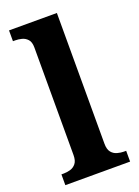

<svg xmlns="http://www.w3.org/2000/svg" viewBox="-145 -823 642 886"><g transform="rotate(-20 176.0 -380.0)"><path d="M17 0V-53H29Q44 -53 60.5 -57.5Q77 -62 88.5 -76Q100 -90 100 -118V-646Q100 -673 88 -686Q76 -699 59.5 -703Q43 -707 29 -707H17V-760H252V-118Q252 -90 263.5 -76Q275 -62 292 -57.5Q309 -53 323 -53H335V0Z"/></g></svg>

Font: Noto Serif Test
Style: Regular
Weight: 400
Version: Version 1.000